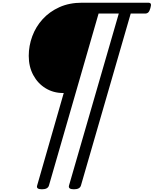

<svg xmlns="http://www.w3.org/2000/svg" viewBox="-20 -1006 1133 1416"><path d="M289 390Q245 390 254 362L450 -320H445Q374 -320 316.5 -355Q259 -390 225.5 -452Q192 -514 192 -594Q192 -668 218 -738.5Q244 -809 294.5 -864.5Q345 -920 418 -953Q491 -986 585 -986H1073Q1088 -986 1092 -977.5Q1096 -969 1089 -946Q1083 -924 1074 -915Q1065 -906 1050 -906H944L577 362Q569 390 525 390Q481 390 489 362L856 -906H707L341 362Q333 390 289 390Z"/></svg>

Font: Playwrite AU SA
Style: Regular
Weight: 400
Designer: Veronika Burian, José Scaglione
Foundry: TypeTogether
Version: Version 1.002